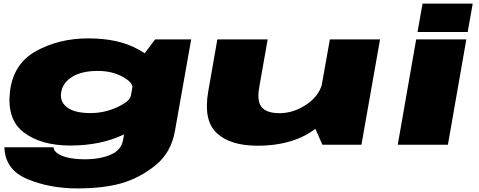

<svg xmlns="http://www.w3.org/2000/svg" viewBox="-20 -805 2667 1068"><path d="M409 243Q556.5 243 656.8 214Q757 185 844.2 115Q931.5 45 953 -76L1043.5 -586H843L739 -448L665 -29Q656 29.5 596.2 55.2Q536.5 81 452.5 81Q404 81 364.8 73.2Q325.5 65.5 302.2 50Q279 34.5 277.5 14H4.5Q8 139.5 132.5 191.2Q257 243 409 243ZM371 4.5Q541 4.5 669.5 -57.2Q798 -119 803.5 -151L707.5 -272Q703 -242 632.5 -209Q562 -176 483 -176Q395 -176 353 -208Q311 -240 320.5 -293Q330 -346.5 383 -378.5Q436 -410.5 524 -410.5Q603 -410.5 662 -378Q721 -345.5 716.5 -315.5L853.5 -435.5Q859 -467.5 750 -529.5Q641 -591.5 471 -591.5Q309 -591.5 181.2 -521.2Q53.5 -451 35.5 -295Q17.5 -140 113.2 -67.8Q209 4.5 371 4.5Z M1773.5 0H1990.5L2094 -586H1815L1728.5 -101ZM1469 -586H1189L1138.5 -297.5Q1110 -136.5 1185 -65.5Q1260 5.5 1412 5.5Q1631 5.5 1759.2 -108.8Q1887.5 -223 1898 -283.5L1776 -357.5Q1763 -278.5 1689.5 -227Q1616 -175.5 1535 -175.5Q1464 -175.5 1436 -208.5Q1408 -241.5 1422 -319.5Z M2192.5 0H2471.5L2574 -586H2295ZM2330.5 -785 2302.5 -627H2581.5L2609.5 -785Z"/></svg>

Font: Anybody ExtraExpanded Black
Style: Italic
Weight: 900
Width: 8
Italic angle: -10°
Version: Version 1.113;gftools[0.9.25]